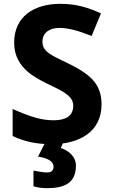

<svg xmlns="http://www.w3.org/2000/svg" viewBox="-20 -744 590 1004"><path d="M291 -598C315 -598 339 -594 364 -588C389 -582 421 -571 459 -556L508 -674C443 -703 382 -724 296 -724C156 -724 54 -656 54 -521C54 -449 86 -403 126 -368C148 -349 181 -329 224 -308C271 -286 301 -270 316 -260C340 -244 363 -225 363 -191C363 -135 320 -115 260 -115C232 -115 201 -119 168 -128C135 -137 94 -153 46 -174V-33C105 -4 172 10 248 10C397 10 511 -56 511 -198C511 -245 499 -284 474 -316C449 -348 404 -380 337 -412C286 -436 254 -453 241 -462C219 -477 202 -494 202 -526C202 -574 240 -598 291 -598ZM298 30 311 0H217L179 75C233 83 260 101 260 128C260 148 248 158 225 158C209 158 168 151 155 148V230C177 237 201 240 226 240C320 240 377 211 377 122C377 74 338 43 298 30Z"/></svg>

Font: Passageway
Style: Regular
Weight: 700
Foundry: Ascender Corporation
Version: Version 1.11